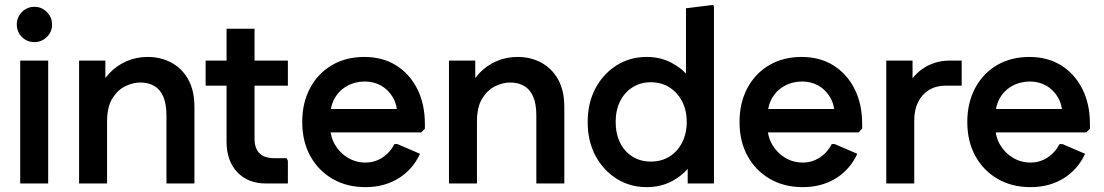

<svg xmlns="http://www.w3.org/2000/svg" viewBox="-20 -754 4535 789"><path d="M63 0V-505H178V0ZM121 -581Q91 -581 70 -602Q49 -623 49 -654Q49 -683 70 -704.5Q91 -726 122 -726Q151 -726 172.5 -704.5Q194 -683 194 -653Q194 -623 172.5 -602Q151 -581 121 -581Z M305 0V-505H413V-376L384 -378Q400 -422 430 -453.5Q460 -485 500 -502.5Q540 -520 587 -520Q641 -520 684.5 -496.5Q728 -473 753.5 -427.5Q779 -382 779 -314V0H664V-279Q664 -327 651 -357Q638 -387 613.5 -401Q589 -415 557 -415Q527 -415 495.5 -400Q464 -385 442 -350Q420 -315 420 -255V0Z M1073 0Q999 0 955 -46.5Q911 -93 911 -172V-636H1026V-184Q1026 -144 1046.5 -124Q1067 -104 1106 -104H1158L1163 -93V0ZM825 -402V-505H1163V-402Z M1482 15Q1405 15 1346.5 -19Q1288 -53 1255 -113Q1222 -173 1222 -253Q1222 -332 1254.5 -392.5Q1287 -453 1344.5 -486.5Q1402 -520 1477 -520Q1552 -520 1607.5 -485.5Q1663 -451 1694.5 -389Q1726 -327 1726 -244V-225L1711 -210H1276V-306H1674L1613 -283Q1612 -325 1593.5 -355.5Q1575 -386 1545.5 -402.5Q1516 -419 1479 -419Q1439 -419 1406 -400.5Q1373 -382 1355 -349.5Q1337 -317 1337 -274V-234Q1337 -193 1356.5 -159.5Q1376 -126 1409 -106Q1442 -86 1482 -86Q1520 -86 1551.5 -106.5Q1583 -127 1601 -162H1613L1706 -122Q1676 -57 1617.5 -21Q1559 15 1482 15Z M1825 0V-505H1933V-376L1904 -378Q1920 -422 1950 -453.5Q1980 -485 2020 -502.5Q2060 -520 2107 -520Q2161 -520 2204.5 -496.5Q2248 -473 2273.5 -427.5Q2299 -382 2299 -314V0H2184V-279Q2184 -327 2171 -357Q2158 -387 2133.5 -401Q2109 -415 2077 -415Q2047 -415 2015.5 -400Q1984 -385 1962 -350Q1940 -315 1940 -255V0Z M2637 15Q2569 15 2514 -19.5Q2459 -54 2427 -114Q2395 -174 2395 -252Q2395 -331 2427 -391Q2459 -451 2514 -485.5Q2569 -520 2637 -520Q2693 -520 2737.5 -497Q2782 -474 2811.5 -437.5Q2841 -401 2853 -358V-146Q2841 -104 2811.5 -67Q2782 -30 2737.5 -7.5Q2693 15 2637 15ZM2654 -90Q2698 -90 2731 -110.5Q2764 -131 2783 -168Q2802 -205 2802 -253Q2802 -301 2783 -337.5Q2764 -374 2731 -395Q2698 -416 2654 -416Q2612 -416 2579 -395Q2546 -374 2528 -337.5Q2510 -301 2510 -253Q2510 -205 2528 -168Q2546 -131 2579 -110.5Q2612 -90 2654 -90ZM2806 0V-156L2830 -253L2799 -349V-720L2911 -734L2914 -726V0Z M3279 15Q3202 15 3143.5 -19Q3085 -53 3052 -113Q3019 -173 3019 -253Q3019 -332 3051.5 -392.5Q3084 -453 3141.5 -486.5Q3199 -520 3274 -520Q3349 -520 3404.5 -485.5Q3460 -451 3491.5 -389Q3523 -327 3523 -244V-225L3508 -210H3073V-306H3471L3410 -283Q3409 -325 3390.5 -355.5Q3372 -386 3342.5 -402.5Q3313 -419 3276 -419Q3236 -419 3203 -400.5Q3170 -382 3152 -349.5Q3134 -317 3134 -274V-234Q3134 -193 3153.5 -159.5Q3173 -126 3206 -106Q3239 -86 3279 -86Q3317 -86 3348.5 -106.5Q3380 -127 3398 -162H3410L3503 -122Q3473 -57 3414.5 -21Q3356 15 3279 15Z M3622 0V-505H3730V-376L3701 -378Q3722 -437 3771 -471Q3820 -505 3883 -505H3932V-402H3866Q3827 -402 3798 -384.5Q3769 -367 3753 -335Q3737 -303 3737 -259V0Z M4215 15Q4138 15 4079.5 -19Q4021 -53 3988 -113Q3955 -173 3955 -253Q3955 -332 3987.5 -392.5Q4020 -453 4077.5 -486.5Q4135 -520 4210 -520Q4285 -520 4340.5 -485.5Q4396 -451 4427.5 -389Q4459 -327 4459 -244V-225L4444 -210H4009V-306H4407L4346 -283Q4345 -325 4326.5 -355.5Q4308 -386 4278.5 -402.5Q4249 -419 4212 -419Q4172 -419 4139 -400.5Q4106 -382 4088 -349.5Q4070 -317 4070 -274V-234Q4070 -193 4089.5 -159.5Q4109 -126 4142 -106Q4175 -86 4215 -86Q4253 -86 4284.5 -106.5Q4316 -127 4334 -162H4346L4439 -122Q4409 -57 4350.5 -21Q4292 15 4215 15Z"/></svg>

Font: Fustat
Style: Bold
Weight: 700
Designer: Mohamed Gaber, Khaled Hosny, Laura Garcia Mut
Foundry: Kief Type Foundry, Alif Type Foundry, Hard Type Foundry
Version: Version 1.007